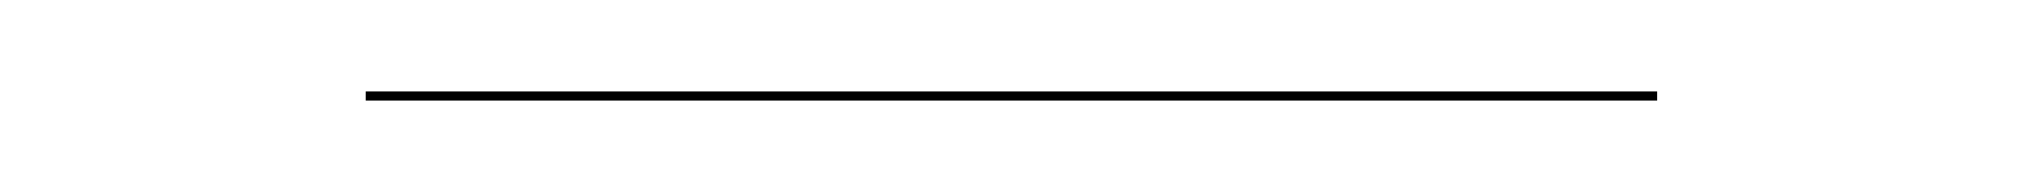

<svg xmlns="http://www.w3.org/2000/svg" viewBox="-20 -496 442 42"><path d="M60 -476V-474H342.5V-476Z"/></svg>

Font: Bodoni* 96pt
Style: Regular
Weight: 400
Version: Version 2.3